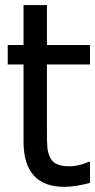

<svg xmlns="http://www.w3.org/2000/svg" viewBox="-20 -722 374 753"><path d="M231.4 10.7C262.2 10.7 295.9 5.4 333 -4.9V-87.4H327.6C310.5 -79.1 279.8 -69.8 253.9 -69.8C211.4 -69.8 188 -80.6 176.8 -104C170.9 -115.7 167.5 -128.4 166 -141.6C164.6 -154.8 164.1 -177.2 164.1 -210V-469.2H333V-545.4H164.1V-702.1H72.3V-545.4H10.3V-469.2H72.3V-167C72.3 -46.4 128.4 10.7 231.4 10.7Z"/></svg>

Font: SG Kara Light
Style: Regular
Weight: 400
Designer: Damoon Khanjanzadeh
Version: Version 1.000